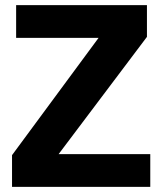

<svg xmlns="http://www.w3.org/2000/svg" viewBox="-20 -730 634 750"><path d="M27 0V-124L365 -582H43V-710H554V-586L209 -128H567V0Z"/></svg>

Font: Txt Sans
Style: Bold
Weight: 700
Designer: Open Source
Foundry: XRLN
Version: Version 1.0